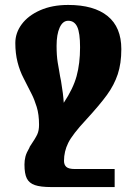

<svg xmlns="http://www.w3.org/2000/svg" viewBox="-20 -522 552 777"><path d="M283 162H444V235H187Q144 235 121 227Q98 219 88.5 200Q79 181 79 144Q79 127 83 111.5Q87 96 100 74H99Q124 37 131 21.5Q138 6 138 -17Q138 -59 128.5 -89.5Q119 -120 108.5 -140.5Q98 -161 95 -167Q91 -176 75.5 -205.5Q60 -235 51 -270.5Q42 -306 42 -348Q42 -389 68 -424Q94 -459 142.5 -480.5Q191 -502 256 -502Q360 -502 415.5 -457Q471 -412 471 -323Q471 -265 456.5 -221.5Q442 -178 413 -138Q384 -98 328 -37Q273 22 256 56.5Q239 91 239 129Q239 145 248.5 153.5Q258 162 283 162ZM209 -337Q209 -297 213.5 -269.5Q218 -242 219 -238L223 -214Q225 -202 227 -194Q236 -141 238 -106Q276 -163 290 -214Q304 -265 304 -331Q304 -389 292.5 -413.5Q281 -438 256 -438Q234 -438 221.5 -410.5Q209 -383 209 -337Z"/></svg>

Font: Noto Serif Armenian Black Cond
Style: Regular
Weight: 900
Width: 3
Designer: Monotype Design team
Foundry: Monotype Imaging Inc.
Version: Version 1.000